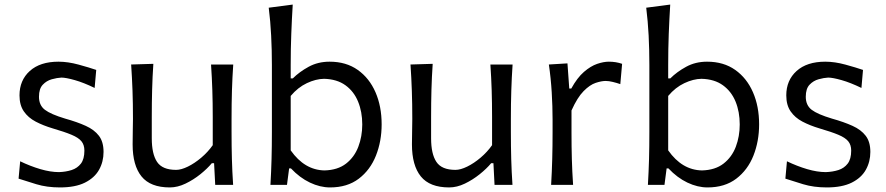

<svg xmlns="http://www.w3.org/2000/svg" viewBox="-20 -801 3839 832"><path d="M239.7 11.2Q183.1 11.2 137.5 -2.7Q91.8 -16.6 60.5 -26.9L67.4 -102.1Q110.8 -81.1 154.8 -68.1Q198.7 -55.2 235.8 -55.2Q265.6 -56.2 290.5 -64.2Q315.4 -72.3 330.6 -92Q345.7 -111.8 345.7 -148.4Q345.7 -173.3 332.8 -189Q319.8 -204.6 290 -217Q260.3 -229.5 208.5 -244.6Q167.5 -256.8 134.8 -273.9Q102.1 -291 83.3 -318.4Q64.5 -345.7 64.5 -387.7Q64.5 -453.1 109.1 -493.4Q153.8 -533.7 233.4 -533.7Q274.4 -533.7 320.8 -521Q367.2 -508.3 397 -498L390.1 -419.9Q342.8 -442.9 304 -453.9Q265.1 -464.8 246.1 -464.8Q227.1 -463.9 204.3 -457.5Q181.6 -451.2 165.3 -433.8Q148.9 -416.5 148.9 -381.8Q148.9 -344.7 174.6 -325.2Q200.2 -305.7 262.2 -287.1Q314.5 -272.5 351.6 -255.6Q388.7 -238.8 408.7 -212.6Q428.7 -186.5 428.7 -142.6Q428.7 -100.1 409.2 -65.2Q389.6 -30.3 347.9 -9.5Q306.2 11.2 239.7 11.2Z M715.8 11.2Q631.8 11.2 593.3 -36.4Q554.7 -84 554.7 -175.3Q554.7 -209 555.4 -234.9Q556.2 -260.7 556.2 -285.2Q556.2 -353 554.2 -408.4Q552.2 -463.9 548.3 -521.5L644.5 -524.4Q640.6 -466.8 639.2 -411.4Q637.7 -356 637.7 -293.9V-201.7Q637.7 -133.8 660.6 -99.4Q683.6 -64.9 743.2 -64.9Q765.1 -64.9 794.2 -79.1Q823.2 -93.3 852.1 -117.7Q880.9 -142.1 901.9 -171.9V-293.9Q901.9 -356 900.1 -409.9Q898.4 -463.9 894.5 -521.5H990.7Q986.8 -463.9 985.1 -408.4Q983.4 -353 983.4 -285.2V-230Q983.4 -165.5 984.9 -111.8Q986.3 -58.1 990.2 0H912.6L907.7 -93.8H897.9Q878.4 -70.3 848.4 -46.1Q818.4 -22 783.9 -5.4Q749.5 11.2 715.8 11.2Z M1410.2 11.2Q1367.2 11.2 1323 -9.8Q1278.8 -30.8 1240.7 -71.3H1232.9L1223.6 0H1151.9Q1155.3 -58.1 1156.7 -111.8Q1158.2 -165.5 1158.2 -230V-519.5Q1158.2 -585.4 1155 -647Q1151.9 -708.5 1144.5 -767.6L1248.5 -781.2Q1244.6 -717.8 1242.2 -653.3Q1239.7 -588.9 1239.7 -519.5V-461.4H1249Q1277.3 -489.7 1317.6 -511.7Q1357.9 -533.7 1408.2 -533.7Q1480 -533.7 1530.3 -498Q1580.6 -462.4 1607.2 -401.1Q1633.8 -339.8 1633.8 -262.2Q1633.8 -189 1609.1 -126.7Q1584.5 -64.5 1534.7 -26.6Q1484.9 11.2 1410.2 11.2ZM1386.2 -62.5Q1443.4 -64 1479.5 -92Q1515.6 -120.1 1532.7 -165Q1549.8 -210 1549.8 -261.7Q1549.8 -316.4 1531.7 -360.6Q1513.7 -404.8 1477.1 -431.4Q1440.4 -458 1384.3 -459.5Q1348.6 -459 1309.8 -440.7Q1271 -422.4 1239.7 -385.3V-149.4Q1299.8 -64 1386.2 -62.5Z M1926.3 11.2Q1842.3 11.2 1803.7 -36.4Q1765.1 -84 1765.1 -175.3Q1765.1 -209 1765.9 -234.9Q1766.6 -260.7 1766.6 -285.2Q1766.6 -353 1764.6 -408.4Q1762.7 -463.9 1758.8 -521.5L1855 -524.4Q1851.1 -466.8 1849.6 -411.4Q1848.1 -356 1848.1 -293.9V-201.7Q1848.1 -133.8 1871.1 -99.4Q1894 -64.9 1953.6 -64.9Q1975.6 -64.9 2004.6 -79.1Q2033.7 -93.3 2062.5 -117.7Q2091.3 -142.1 2112.3 -171.9V-293.9Q2112.3 -356 2110.6 -409.9Q2108.9 -463.9 2105 -521.5H2201.2Q2197.3 -463.9 2195.6 -408.4Q2193.8 -353 2193.8 -285.2V-230Q2193.8 -165.5 2195.3 -111.8Q2196.8 -58.1 2200.7 0H2123L2118.2 -93.8H2108.4Q2088.9 -70.3 2058.8 -46.1Q2028.8 -22 1994.4 -5.4Q1960 11.2 1926.3 11.2Z M2368.2 0Q2371.6 -58.1 2373 -111.8Q2374.5 -165.5 2374.5 -230V-282.7Q2374.5 -340.3 2370.8 -400.9Q2367.2 -461.4 2358.4 -521.5L2439 -526.4L2446.8 -417.5H2455.6Q2481.4 -464.4 2510.5 -489.5Q2539.6 -514.6 2567.6 -524.2Q2595.7 -533.7 2618.2 -533.7Q2649.4 -533.7 2675.8 -524.4L2668 -436.5Q2652.3 -441.9 2635.3 -446Q2618.2 -450.2 2604.5 -450.2Q2586.4 -450.2 2561.3 -441.9Q2536.1 -433.6 2509 -406.2Q2481.9 -378.9 2456.5 -322.3V-226.6Q2456.5 -164.6 2458 -111.3Q2459.5 -58.1 2463.4 0Z M3045.9 11.2Q3002.9 11.2 2958.7 -9.8Q2914.6 -30.8 2876.5 -71.3H2868.7L2859.4 0H2787.6Q2791 -58.1 2792.5 -111.8Q2793.9 -165.5 2793.9 -230V-519.5Q2793.9 -585.4 2790.8 -647Q2787.6 -708.5 2780.3 -767.6L2884.3 -781.2Q2880.4 -717.8 2877.9 -653.3Q2875.5 -588.9 2875.5 -519.5V-461.4H2884.8Q2913.1 -489.7 2953.4 -511.7Q2993.7 -533.7 3043.9 -533.7Q3115.7 -533.7 3166 -498Q3216.3 -462.4 3242.9 -401.1Q3269.5 -339.8 3269.5 -262.2Q3269.5 -189 3244.9 -126.7Q3220.2 -64.5 3170.4 -26.6Q3120.6 11.2 3045.9 11.2ZM3022 -62.5Q3079.1 -64 3115.2 -92Q3151.4 -120.1 3168.5 -165Q3185.5 -210 3185.5 -261.7Q3185.5 -316.4 3167.5 -360.6Q3149.4 -404.8 3112.8 -431.4Q3076.2 -458 3020 -459.5Q2984.4 -459 2945.6 -440.7Q2906.7 -422.4 2875.5 -385.3V-149.4Q2935.5 -64 3022 -62.5Z M3562.5 11.2Q3505.9 11.2 3460.2 -2.7Q3414.6 -16.6 3383.3 -26.9L3390.1 -102.1Q3433.6 -81.1 3477.5 -68.1Q3521.5 -55.2 3558.6 -55.2Q3588.4 -56.2 3613.3 -64.2Q3638.2 -72.3 3653.3 -92Q3668.5 -111.8 3668.5 -148.4Q3668.5 -173.3 3655.5 -189Q3642.6 -204.6 3612.8 -217Q3583 -229.5 3531.2 -244.6Q3490.2 -256.8 3457.5 -273.9Q3424.8 -291 3406 -318.4Q3387.2 -345.7 3387.2 -387.7Q3387.2 -453.1 3431.9 -493.4Q3476.6 -533.7 3556.2 -533.7Q3597.2 -533.7 3643.6 -521Q3689.9 -508.3 3719.7 -498L3712.9 -419.9Q3665.5 -442.9 3626.7 -453.9Q3587.9 -464.8 3568.8 -464.8Q3549.8 -463.9 3527.1 -457.5Q3504.4 -451.2 3488 -433.8Q3471.7 -416.5 3471.7 -381.8Q3471.7 -344.7 3497.3 -325.2Q3522.9 -305.7 3585 -287.1Q3637.2 -272.5 3674.3 -255.6Q3711.4 -238.8 3731.4 -212.6Q3751.5 -186.5 3751.5 -142.6Q3751.5 -100.1 3731.9 -65.2Q3712.4 -30.3 3670.7 -9.5Q3628.9 11.2 3562.5 11.2Z"/></svg>

Font: Pinar-DS2-FD Regular
Style: Regular
Weight: 400
Designer: Amin Abedi
Version: Version 2.000